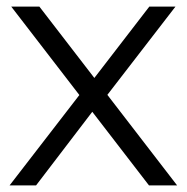

<svg xmlns="http://www.w3.org/2000/svg" viewBox="-20 -560 564 580"><path d="M14 -540H99L515 0H430ZM236 -294 299 -275 89 0H9ZM223 -270 431 -540H510L287 -251Z"/></svg>

Font: Pathway Extreme 28pt Light
Style: Regular
Weight: 300
Designer: Eduardo Rodriguez Tunni
Foundry: Eduardo Rodriguez Tunni
Version: Version 1.001;gftools[0.9.26]